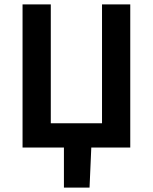

<svg xmlns="http://www.w3.org/2000/svg" viewBox="-20 -674 698 877"><path d="M272 0V183H389L397 0H575V-654H446V-111H212V-654H83V0Z"/></svg>

Font: Source Sans Pro SemBd
Style: Regular
Weight: 700
Designer: Paul D. Hunt
Foundry: Adobe Systems Incorporated
Version: Version 2.020;PS 2.0;hotconv 1.0.86;makeotf.lib2.5.63406